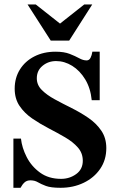

<svg xmlns="http://www.w3.org/2000/svg" viewBox="-20 -849 543 881"><path d="M467.8 -169.4Q467.8 -115.2 439.7 -74.2Q411.6 -33.2 364 -10.3Q316.4 12.7 257.8 12.7Q213.4 12.7 190.7 4.2Q168 -4.4 153.6 -12.9Q139.2 -21.5 119.6 -21.5Q103 -21.5 92.8 -12.2Q82.5 -2.9 74.2 12.7H41.5V-212.9H76.2Q80.6 -171.4 102.3 -128.7Q124 -85.9 163.6 -57.1Q203.1 -28.3 260.3 -28.3Q299.3 -28.3 329.6 -50.3Q359.9 -72.3 359.9 -111.3Q359.9 -146.5 337.4 -172.1Q314.9 -197.8 279.3 -218.5Q243.7 -239.3 203.6 -260Q163.6 -280.8 127.9 -305.2Q92.3 -329.6 69.8 -362.8Q47.4 -396 47.4 -441.9Q47.4 -491.7 71.3 -530Q95.2 -568.4 137.7 -590.1Q180.2 -611.8 234.9 -611.8Q273.9 -611.8 299.6 -601.8Q325.2 -591.8 343.3 -581.8Q361.3 -571.8 377.4 -571.8Q389.2 -571.8 395.3 -583.5Q401.4 -595.2 403.8 -611.8H437.5V-389.2H400.9Q395.5 -444.3 371.1 -484.6Q346.7 -524.9 311.3 -546.9Q275.9 -568.8 237.3 -568.8Q201.7 -568.8 175.3 -547.1Q148.9 -525.4 148.9 -489.7Q148.9 -459 171.9 -436Q194.8 -413.1 231.2 -393.3Q267.6 -373.5 308.3 -353.3Q349.1 -333 385.5 -308.1Q421.9 -283.2 444.8 -249.5Q467.8 -215.8 467.8 -169.4ZM403.3 -828.6 297.4 -662.6H212.9L106.4 -828.6H144L255.4 -740.7L366.7 -828.6Z"/></svg>

Font: Scheherazade New
Style: Bold
Weight: 700
Designer: SIL International
Foundry: SIL International
Version: Version 4.000